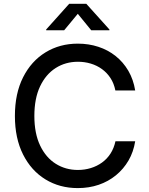

<svg xmlns="http://www.w3.org/2000/svg" viewBox="-20 -963 772 993"><path d="M382.3 9.8Q288.6 9.8 215.1 -35.2Q141.6 -80.1 99.4 -163.8Q57.1 -247.6 57.1 -363.3Q57.1 -479.5 99.4 -563.2Q141.6 -647 215.3 -692.1Q289.1 -737.3 382.3 -737.3Q439 -737.3 488.8 -720.9Q538.6 -704.6 577.9 -673.3Q617.2 -642.1 643.6 -597.2Q669.9 -552.2 679.2 -495.1H576.7Q569.3 -531.7 551.5 -559.1Q533.7 -586.4 507.6 -605.5Q481.4 -624.5 449.7 -634Q418 -643.6 383.3 -643.6Q318.8 -643.6 267.8 -611.1Q216.8 -578.6 187.3 -516.4Q157.7 -454.1 157.7 -363.3Q157.7 -272.9 187.5 -210.4Q217.3 -147.9 268.3 -116Q319.3 -84 382.8 -84Q418 -84 449.7 -93.8Q481.4 -103.5 507.6 -122.3Q533.7 -141.1 551.5 -168.7Q569.3 -196.3 577.1 -232.4H679.2Q670.4 -177.2 644.8 -133.1Q619.1 -88.9 579.8 -56.6Q540.5 -24.4 490.5 -7.3Q440.4 9.8 382.3 9.8ZM312 -806.6H218.8V-810.5L337.9 -943.4H426.3L545.9 -810.5V-806.6H451.7L382.3 -891.6Z"/></svg>

Font: Inter Cardless
Style: Regular
Weight: 400
Designer: Rasmus Andersson
Foundry: rsms
Version: Version 4.001;git-9221beed3